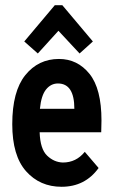

<svg xmlns="http://www.w3.org/2000/svg" viewBox="-20 -705 440 736"><path d="M216 11Q133 11 80 -48.5Q27 -108 27 -229Q27 -355 77 -417Q127 -479 206 -479Q277 -479 323 -422Q369 -365 369 -243Q369 -232 368.5 -220Q368 -208 368 -198H132Q134 -134 160.5 -108.5Q187 -83 221 -82Q272 -82 305 -123L358 -61Q306 11 216 11ZM133 -288H265Q265 -385 202 -385Q175 -385 156.5 -362Q138 -339 133 -288ZM125 -500 73 -546 190 -685H219L336 -546L285 -500L204 -587Z"/></svg>

Font: Inconsolata Condensed ExtraBold
Style: Regular
Weight: 800
Width: 3
Monospace: yes
Designer: Raph Levien, Cyreal, Brenton Simpson
Foundry: Raph Levien, Cyreal, Google
Version: Version 3.001; ttfautohint (v1.8.2.53-6de2)